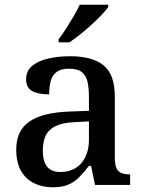

<svg xmlns="http://www.w3.org/2000/svg" viewBox="-20 -786 613 816"><path d="M204 10Q160 10 124.5 -7.5Q89 -25 69 -60.5Q49 -96 49 -151Q49 -231 105 -269.5Q161 -308 276 -312L358 -315V-373Q358 -409 352.5 -436Q347 -463 329 -478.5Q311 -494 274 -494Q239 -494 220.5 -480Q202 -466 195.5 -441.5Q189 -417 189 -385Q141 -385 116 -399.5Q91 -414 91 -449Q91 -485 116.5 -506Q142 -527 184.5 -537Q227 -547 278 -547Q373 -547 420.5 -508Q468 -469 468 -375V-117Q468 -89 474 -73.5Q480 -58 494 -51.5Q508 -45 530 -45H533V0H384L367 -81H358Q337 -54 317 -33.5Q297 -13 271 -1.5Q245 10 204 10ZM236 -55Q274 -55 301 -71.5Q328 -88 343 -119Q358 -150 358 -191V-270L299 -267Q247 -265 217 -250.5Q187 -236 174.5 -210Q162 -184 162 -146Q162 -116 170 -95.5Q178 -75 194.5 -65Q211 -55 236 -55ZM229 -619Q244 -638 260.5 -664Q277 -690 293 -717Q309 -744 319 -766H440V-756Q431 -743 412 -723Q393 -703 369 -681Q345 -659 320.5 -639.5Q296 -620 275 -606H229Z"/></svg>

Font: Noto Serif Kannada Medium
Style: Regular
Weight: 500
Version: Version 2.003